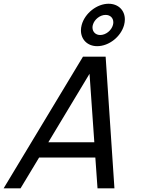

<svg xmlns="http://www.w3.org/2000/svg" viewBox="-135 -1030 801 1050"><path d="M396.6 -777.5C461.1 -777.5 526.5 -829.5 543.7 -893.5C546.5 -904 547.8 -914.1 547.8 -923.8C547.8 -973.1 512.7 -1009.5 458.7 -1009.5C395.2 -1009.5 328.8 -957.5 311.7 -893.5C308.9 -883.2 307.6 -873.2 307.6 -863.7C307.6 -814.1 343.3 -777.5 396.6 -777.5ZM412.9 -838.5C387.7 -838.5 370.8 -856.2 370.8 -879.6C370.8 -884 371.4 -888.7 372.7 -893.5C380.8 -924 412.4 -948.5 442.4 -948.5C468.3 -948.5 484.7 -931.5 484.7 -908.1C484.7 -903.5 484 -898.6 482.7 -893.5C474.6 -863.5 443.9 -838.5 412.9 -838.5ZM398.3 0H490.8L442.7 -720H318.7L-115.2 0H-22.7L78.9 -168.5H386.4ZM129.3 -252 354.6 -626.5 380.8 -252Z"/></svg>

Font: Manrope
Style: MediumItalic
Weight: 500
Italic angle: -15°
Designer: Mikhail Sharanda
Foundry: Mikhail Sharanda
Version: Version 4.502;hotconv 1.0.109;makeotfexe 2.5.65596